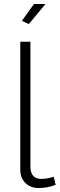

<svg xmlns="http://www.w3.org/2000/svg" viewBox="-20 -940 300 966"><path d="M125 -819 90 -835 151 -920H209ZM82 -730H133V-103Q133 -40 187 -40Q219 -40 250 -51L260 -10Q219 6 175 6Q133 6 107.5 -19.5Q82 -45 82 -88Z"/></svg>

Font: Raleway-v4020 Light
Style: Regular
Weight: 300
Designer: Matt McInerney, Pablo Impallari, Rodrigo Fuenzalida
Foundry: Matt McInerney, Pablo Impallari, Rodrigo Fuenzalida
Version: Version 4.020;PS 004.020;hotconv 1.0.88;makeotf.lib2.5.64775